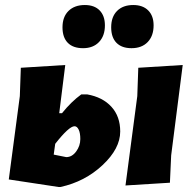

<svg xmlns="http://www.w3.org/2000/svg" viewBox="-20 -735 764 765"><path d="M318 -715Q356 -715 377 -693.5Q398 -672 398 -634Q398 -592 374.5 -567.5Q351 -543 311 -543Q271 -543 250 -564.5Q229 -586 229 -626Q229 -668 253 -691.5Q277 -715 318 -715ZM511 -715Q549 -715 570.5 -693.5Q592 -672 592 -634Q592 -592 568.5 -567.5Q545 -543 504 -543Q465 -543 444 -564.5Q423 -586 423 -626Q423 -668 446.5 -691.5Q470 -715 511 -715ZM708 -476 662 -116 657 -7 480 4 527 -352 531 -465ZM15 -20 59 -352 63 -465 240 -476 216 -284H227Q264 -330 304 -359H327Q389 -348 424 -309.5Q459 -271 459 -211Q459 -143 388.5 -77Q318 -11 221 10H213ZM277 -232Q255 -232 200 -162L194 -119L244 -109Q267 -109 283.5 -131.5Q300 -154 300 -181Q300 -205 293.5 -218.5Q287 -232 277 -232Z"/></svg>

Font: Alegreya Sans SC Black
Style: Italic
Weight: 900
Italic angle: -7°
Designer: Juan Pablo del Peral
Foundry: Huerta Tipografica
Version: Version 2.007